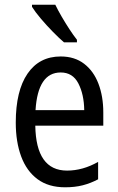

<svg xmlns="http://www.w3.org/2000/svg" viewBox="-20 -786 502 816"><path d="M238 -546Q297 -546 337.5 -515Q378 -484 398.5 -430Q419 -376 419 -308V-252H130Q133 -61 265 -61Q332 -61 397 -98V-24Q365 -7 331.5 1.5Q298 10 257 10Q186 10 139.5 -24.5Q93 -59 70 -121Q47 -183 47 -265Q47 -400 97 -473Q147 -546 238 -546ZM238 -478Q141 -478 131 -318H338Q337 -385 313 -431.5Q289 -478 238 -478ZM215 -766Q226 -743 242 -715.5Q258 -688 275 -662Q292 -636 307 -617V-606H252Q232 -623 204.5 -651Q177 -679 153 -707.5Q129 -736 116 -757V-766Z"/></svg>

Font: Noto Sans Myanmar Condensed
Style: Regular
Weight: 400
Width: 3
Designer: Monotype Design Team
Foundry: Monotype Imaging Inc.
Version: Version 2.107; ttfautohint (v1.8.4.7-5d5b)